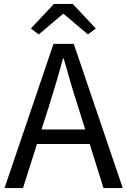

<svg xmlns="http://www.w3.org/2000/svg" viewBox="-20 -956 647 976"><path d="M300 -885H304L427 -781L467 -811L350 -936H254L137 -811L177 -781ZM191 -298 227 -410C253 -493 277 -572 300 -658H304C328 -573 351 -493 378 -410L413 -298ZM506 0H604L355 -733H252L3 0H97L168 -224H436Z"/></svg>

Font: Noto Sans CJK JP Regular
Style: Regular
Weight: 400
Designer: Ryoko NISHIZUKA (kana & ideographs); Paul D. Hunt (Latin, Greek & Cyrillic); Wenlong ZHANG (bopomofo); Sandoll Communica
Foundry: Adobe Systems Incorporated
Version: Version 1.001;PS 1.001;hotconv 1.0.78;makeotf.lib2.5.61930